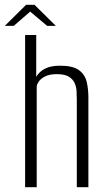

<svg xmlns="http://www.w3.org/2000/svg" viewBox="-47 -775 433 795"><path d="M57 0V-630H103V-457Q116 -479 140 -491Q164 -503 201 -503Q255 -503 280 -484.5Q305 -466 312 -436Q319 -406 319 -372V0H271V-364Q271 -380 270 -398Q269 -416 261.5 -432Q254 -448 237 -458Q220 -468 188 -468Q158 -468 139.5 -458.5Q121 -449 113 -436.5Q105 -424 105 -415V0ZM-27 -668 61 -755H96L184 -668H148L78 -727L10 -668Z"/></svg>

Font: Alumni Sans Thin Light
Style: Regular
Weight: 300
Version: Version 1.018